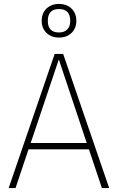

<svg xmlns="http://www.w3.org/2000/svg" viewBox="-20 -956 599 976"><path d="M192 -850Q192 -889 216.5 -912.5Q241 -936 280 -936Q319 -936 343.5 -912.5Q368 -889 368 -850Q368 -812 343.5 -788.5Q319 -765 280 -765Q241 -765 216.5 -788.5Q192 -812 192 -850ZM223 -850Q223 -791 280 -791Q307 -791 322 -806.5Q337 -822 337 -850Q337 -910 280 -910Q223 -910 223 -850ZM498 0 432 -197H125L59 0H24L258 -682H301L535 0ZM136 -229H421L279 -654Z"/></svg>

Font: Fira Sans UltraLight
Style: Regular
Weight: 200
Designer: Carrois Corporate & Edenspiekermann AG
Foundry: Carrois Corporate GbR & Edenspiekermann AG
Version: Version 4.106;PS 004.106;hotconv 1.0.70;makeotf.lib2.5.58329